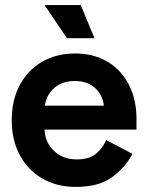

<svg xmlns="http://www.w3.org/2000/svg" viewBox="-20 -720 578 754"><path d="M26 -248Q26 -326 57.5 -385.5Q89 -445 145.5 -477.5Q202 -510 275 -510Q347 -510 401.5 -478Q456 -446 486 -387.5Q516 -329 516 -254V-211H155Q157 -160 192.5 -127Q228 -94 281 -94Q329 -94 355.5 -115Q382 -136 397 -170L500 -116Q472 -62 420 -24Q368 14 277 14Q204 14 147 -18.5Q90 -51 58 -110.5Q26 -170 26 -248ZM388 -305Q383 -348 352.5 -375Q322 -402 274 -402Q225 -402 193.5 -375Q162 -348 156 -305ZM351 -570H243L155 -700H297Z"/></svg>

Font: Space Grotesk Variable
Style: Regular
Weight: 400
Designer: Florian Karsten (Space Grotesk), Colophon Foundry (Space Mono)
Foundry: Florian Karsten
Version: Version 1.106